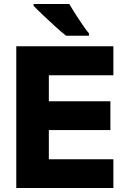

<svg xmlns="http://www.w3.org/2000/svg" viewBox="-20 -947 640 967"><path d="M62 0V-714H551V-568H226V-437H536V-292H226V-145H551V0ZM313 -767H428V-779Q409 -801 377 -850Q345 -899 329 -927H149V-918Q165 -901 196 -871.5Q227 -842 259.5 -812.5Q292 -783 313 -767Z"/></svg>

Font: Noto Sans Mono Extra
Style: Regular
Weight: 800
Designer: Monotype Design Team
Foundry: Monotype Imaging Inc.
Version: Version 1.900